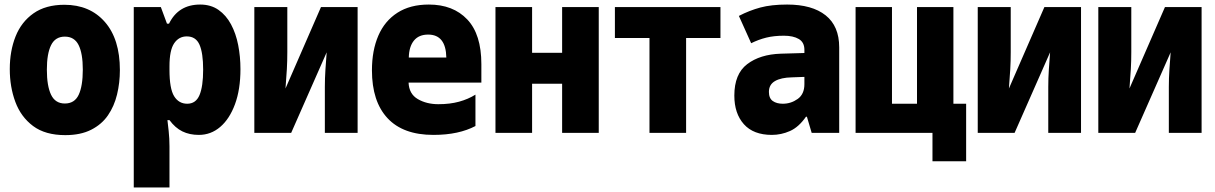

<svg xmlns="http://www.w3.org/2000/svg" viewBox="-20 -584 5340 844"><path d="M267 10Q179 10 125.5 -30Q72 -70 47.5 -136Q23 -202 23 -280Q23 -360 48.5 -424Q74 -488 127.5 -525.5Q181 -563 263 -563Q375 -563 441 -487.5Q507 -412 507 -276Q507 -220 494.5 -168.5Q482 -117 454.5 -77Q427 -37 380.5 -13.5Q334 10 267 10ZM265 -129Q308 -129 326 -167.5Q344 -206 344 -278Q344 -349 325.5 -386Q307 -423 265 -423Q223 -423 204.5 -385.5Q186 -348 186 -278Q186 -206 204.5 -167.5Q223 -129 265 -129Z M568 240V-553H687L714 -480H723Q764 -564 860 -564Q907 -564 940.5 -540.5Q974 -517 995.5 -477Q1017 -437 1027 -386Q1037 -335 1037 -280Q1037 -191 1013 -126Q989 -61 948 -26Q907 9 854 9Q813 9 781.5 -6.5Q750 -22 725 -56H716Q718 -41 721.5 -7.5Q725 26 725 59V240ZM803 -128Q841 -128 857 -166Q873 -204 873 -278Q873 -351 857 -387.5Q841 -424 801 -424Q766 -424 745.5 -393.5Q725 -363 725 -293V-277Q725 -194 745.5 -161Q766 -128 803 -128Z M1098 0V-553H1243V-355Q1243 -316 1241 -280.5Q1239 -245 1235 -195L1391 -553H1552V0H1408V-202Q1408 -240 1410.5 -277.5Q1413 -315 1416 -354L1260 0Z M1885 9Q1752 9 1683.5 -64.5Q1615 -138 1615 -275Q1615 -362 1643 -427Q1671 -492 1727 -528Q1783 -564 1865 -564Q1972 -564 2034 -498.5Q2096 -433 2096 -302V-221H1776Q1778 -171 1816.5 -148.5Q1855 -126 1907 -126Q1958 -126 1998 -137Q2038 -148 2070 -168V-30Q2034 -11 1988 -1Q1942 9 1885 9ZM1777 -331H1942Q1940 -432 1862 -432Q1821 -432 1799.5 -405.5Q1778 -379 1777 -331Z M2158 0V-553H2319V-352H2451V-553H2612V0H2451V-216H2319V0Z M2835 0V-417H2683V-553H3147V-417H2996V0Z M3373 9Q3292 9 3250 -38Q3208 -85 3208 -164Q3208 -259 3264.5 -302Q3321 -345 3412 -348L3516 -351V-365Q3516 -398 3491.5 -412.5Q3467 -427 3426 -427Q3382 -427 3348 -418.5Q3314 -410 3282 -394L3228 -514Q3274 -538 3322.5 -551Q3371 -564 3440 -564Q3550 -564 3609.5 -516.5Q3669 -469 3669 -376V0H3548L3527 -71H3523Q3491 -25 3452.5 -8Q3414 9 3373 9ZM3421 -128Q3457 -128 3486.5 -149Q3516 -170 3516 -214V-246L3461 -244Q3413 -243 3386.5 -227.5Q3360 -212 3360 -180Q3360 -152 3377 -140Q3394 -128 3421 -128Z M3741 0V-553H3901V-128H4011V-553H4171V-128H4227V125H4079V0Z M4278 0V-553H4423V-355Q4423 -316 4421 -280.5Q4419 -245 4415 -195L4571 -553H4732V0H4588V-202Q4588 -240 4590.5 -277.5Q4593 -315 4596 -354L4440 0Z M4808 0V-553H4953V-355Q4953 -316 4951 -280.5Q4949 -245 4945 -195L5101 -553H5262V0H5118V-202Q5118 -240 5120.5 -277.5Q5123 -315 5126 -354L4970 0Z"/></svg>

Font: Noto Sans Mono Condensed Black
Style: Regular
Weight: 900
Width: 3
Designer: Monotype Design Team
Foundry: Monotype Imaging Inc.
Version: Version 2.014